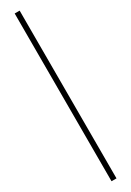

<svg xmlns="http://www.w3.org/2000/svg" viewBox="-275 -905 698 1021"><g transform="rotate(-30 74.0 -395.0)"><path d="M58.5 -910H89V120H58.5Z"/></g></svg>

Font: Big Shoulders Display ExtraLight
Style: Regular
Weight: 250
Designer: Patric King
Foundry: XO Type Co
Version: Version 2.002